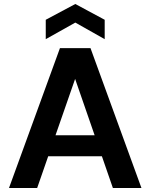

<svg xmlns="http://www.w3.org/2000/svg" viewBox="-20 -941 752 961"><path d="M25 0 280 -700H433L688 0H545L356 -546L166 0ZM137 -159 173 -264H529L564 -159ZM209 -745V-842L357 -921L504 -842V-745L357 -828Z"/></svg>

Font: DM Sans 9pt
Style: Bold
Weight: 700
Designer: Colophon Foundry, Jonny Pinhorn
Foundry: Colophon Foundry
Version: Version 4.004;gftools[0.9.30]